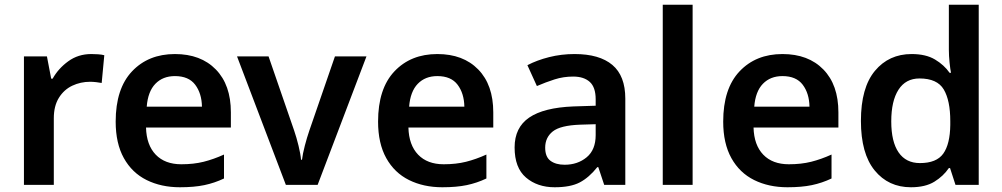

<svg xmlns="http://www.w3.org/2000/svg" viewBox="-20 -780 4229 810"><path d="M365 -552Q378 -552 393.5 -551Q409 -550 420 -547L409 -430Q399 -432 385 -433.5Q371 -435 360 -435Q320 -435 285 -418.5Q250 -402 228.5 -367.5Q207 -333 207 -281V0H81V-542H178L196 -448H202Q226 -491 268 -521.5Q310 -552 365 -552Z M718 -552Q827 -552 890.5 -487Q954 -422 954 -306V-242H596Q598 -168 637 -127.5Q676 -87 745 -87Q797 -87 839 -97.5Q881 -108 925 -128V-27Q885 -8 842 1Q799 10 739 10Q660 10 598.5 -20.5Q537 -51 502.5 -113Q468 -175 468 -267Q468 -406 537 -479Q606 -552 718 -552ZM718 -459Q667 -459 635.5 -426.5Q604 -394 599 -330H832Q831 -386 803.5 -422.5Q776 -459 718 -459Z M1186 0 980 -542H1113L1221 -229Q1231 -200 1239.5 -165Q1248 -130 1250 -106H1254Q1257 -131 1266 -165.5Q1275 -200 1285 -229L1393 -542H1526L1320 0Z M1825 -552Q1934 -552 1997.5 -487Q2061 -422 2061 -306V-242H1703Q1705 -168 1744 -127.5Q1783 -87 1852 -87Q1904 -87 1946 -97.5Q1988 -108 2032 -128V-27Q1992 -8 1949 1Q1906 10 1846 10Q1767 10 1705.5 -20.5Q1644 -51 1609.5 -113Q1575 -175 1575 -267Q1575 -406 1644 -479Q1713 -552 1825 -552ZM1825 -459Q1774 -459 1742.5 -426.5Q1711 -394 1706 -330H1939Q1938 -386 1910.5 -422.5Q1883 -459 1825 -459Z M2404 -552Q2509 -552 2563.5 -506Q2618 -460 2618 -364V0H2529L2504 -75H2500Q2465 -31 2426 -10.5Q2387 10 2320 10Q2247 10 2199 -31Q2151 -72 2151 -158Q2151 -242 2212.5 -284Q2274 -326 2399 -331L2493 -334V-361Q2493 -412 2468 -434.5Q2443 -457 2398 -457Q2357 -457 2319.5 -445Q2282 -433 2245 -417L2205 -505Q2245 -526 2296.5 -539Q2348 -552 2404 -552ZM2427 -254Q2344 -251 2312 -225.5Q2280 -200 2280 -157Q2280 -118 2302.5 -101.5Q2325 -85 2362 -85Q2417 -85 2455 -116.5Q2493 -148 2493 -210V-256Z M2902 0H2776V-760H2902Z M3281 -552Q3390 -552 3453.5 -487Q3517 -422 3517 -306V-242H3159Q3161 -168 3200 -127.5Q3239 -87 3308 -87Q3360 -87 3402 -97.5Q3444 -108 3488 -128V-27Q3448 -8 3405 1Q3362 10 3302 10Q3223 10 3161.5 -20.5Q3100 -51 3065.5 -113Q3031 -175 3031 -267Q3031 -406 3100 -479Q3169 -552 3281 -552ZM3281 -459Q3230 -459 3198.5 -426.5Q3167 -394 3162 -330H3395Q3394 -386 3366.5 -422.5Q3339 -459 3281 -459Z M3823 10Q3728 10 3670 -61Q3612 -132 3612 -270Q3612 -410 3671 -481Q3730 -552 3826 -552Q3886 -552 3924.5 -529Q3963 -506 3986 -473H3992Q3989 -487 3986 -516Q3983 -545 3983 -570V-760H4109V0H4011L3988 -71H3983Q3960 -37 3922 -13.5Q3884 10 3823 10ZM3861 -92Q3931 -92 3959.5 -132Q3988 -172 3989 -253V-269Q3989 -356 3961.5 -402.5Q3934 -449 3859 -449Q3801 -449 3770.5 -401.5Q3740 -354 3740 -268Q3740 -182 3771 -137Q3802 -92 3861 -92Z"/></svg>

Font: Noto Sans Gurmukhi UI SemiBold
Style: Regular
Weight: 600
Designer: Jelle Bosma - Monotype Design Team
Foundry: Monotype Imaging Inc.
Version: Version 2.004; ttfautohint (v1.8.4.7-5d5b)